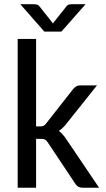

<svg xmlns="http://www.w3.org/2000/svg" viewBox="-20 -876 495 896"><path d="M62.5 0ZM148.4 -694.3V-286.1H168Q177.2 -286.1 182.9 -288.6Q188.5 -291 194.8 -299.3L321.8 -460.9Q328.6 -468.8 335.9 -473.1Q343.3 -477.5 354.5 -477.5H432.6L282.7 -289.6Q275.9 -282.2 269 -276.1Q262.2 -270 254.4 -265.1Q262.7 -259.8 269.3 -252.2Q275.9 -244.6 282.7 -236.3L442.4 0H365.2Q355 0 347.2 -3.7Q339.4 -7.3 333 -16.1L202.6 -211.9Q195.8 -221.7 189.7 -224.9Q183.6 -228 170.4 -228H148.4V0H62.5V-694.3ZM74.7 -856.4H137.2Q143.1 -856.4 150.9 -855Q158.7 -853.5 164.6 -845.7L221.2 -774.4L227.1 -766.1Q228 -768.6 229.5 -770.3Q231 -772 232.9 -774.4L289.1 -845.2Q294.9 -853.5 303 -855Q311 -856.4 316.4 -856.4H379.4L266.6 -728.5H187Z"/></svg>

Font: Carlito
Style: Regular
Weight: 400
Designer: Lukasz Dziedzic
Foundry: tyPoland Lukasz Dziedzic
Version: Version 1.104